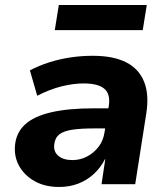

<svg xmlns="http://www.w3.org/2000/svg" viewBox="-20 -733 667 764"><path d="M215 11Q159 11 118 -12Q77 -35 56 -73Q35 -111 40 -157Q45 -206 80 -238Q115 -270 183 -286Q251 -302 354 -302H429L417 -222H355Q303 -222 268.5 -217Q234 -212 216.5 -198.5Q199 -185 196 -159Q192 -130 212 -113Q232 -96 268 -96Q299 -96 326 -110Q353 -124 372 -148.5Q391 -173 396 -207L413 -312Q420 -359 395 -380Q370 -401 313 -401Q272 -401 225.5 -389.5Q179 -378 128 -352L99 -453Q135 -472 176 -485Q217 -498 260.5 -504.5Q304 -511 349 -511Q431 -511 482 -485Q533 -459 553.5 -407.5Q574 -356 562 -281L518 0H384L399 -100H398Q380 -65 352.5 -40Q325 -15 290.5 -2Q256 11 215 11ZM198 -613 214 -713H564L548 -613Z"/></svg>

Font: Nunito Sans 8pt ExtraBold
Style: Italic
Weight: 800
Italic angle: -9°
Version: Version 3.101;gftools[0.9.27]